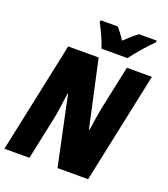

<svg xmlns="http://www.w3.org/2000/svg" viewBox="-164 -1046 1019 1162"><g transform="rotate(20 345.5 -465.0)"><path d="M346 -770H513C541 -809 604 -882 642 -918L644 -930H530C505 -912 477 -888 446 -858C430 -884 408 -913 392 -930H283L281 -917C305 -874 332 -813 346 -770ZM1 0H162L221 -279C230 -322 239 -394 246 -445H249L343 0H540L691 -714H530L471 -437C463 -398 453 -334 446 -284H442L348 -714H152Z"/></g></svg>

Font: Noto Sans Condensed Black
Style: Italic
Weight: 900
Width: 3
Italic angle: -12°
Designer: Monotype Design Team
Foundry: Monotype Imaging Inc.
Version: Version 2.013